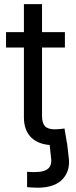

<svg xmlns="http://www.w3.org/2000/svg" viewBox="-20 -689 362 917"><path d="M109.4 204.6V131.3Q116.7 132.3 128.2 132.6Q139.6 132.8 146 132.8Q193.4 132.8 211.7 114.7Q230 96.7 223.1 58.1L216.3 -5.9H300.3L307.6 58.1Q317.9 124 279.8 165.8Q241.7 207.5 159.2 207.5Q143.6 207.5 130.6 206.5Q117.7 205.6 109.4 204.6ZM290 -535.6V-461.9H8.8V-535.6ZM94.2 -669.4H180.7V-136.2Q180.7 -101.6 194.6 -86.4Q208.5 -71.3 242.2 -71.3Q251.5 -71.3 264.4 -72.5Q277.3 -73.7 288.1 -75.2L300.3 -2Q287.1 1.5 270.5 2.9Q253.9 4.4 238.3 4.4Q168.9 4.4 131.6 -30Q94.2 -64.5 94.2 -128.4Z"/></svg>

Font: Inter 20pt
Style: Regular
Weight: 400
Version: Version 4.001;git-66647c0bb